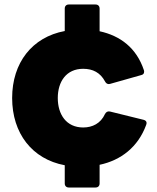

<svg xmlns="http://www.w3.org/2000/svg" viewBox="-20 -792 699 854"><path d="M286 42H405C416 42 423 35 423 24V-59C518 -79 594 -138 630 -236C631 -239 632 -242 632 -245C632 -252 627 -257 619 -259L469 -296C459 -298 452 -294 447 -285C428 -243 391 -225 350 -225C275 -225 237 -283 237 -356C237 -429 275 -486 350 -486C393 -486 426 -469 447 -430C451 -422 457 -418 464 -418C466 -418 468 -419 470 -419L608 -458C617 -460 621 -465 621 -473C621 -475 621 -478 620 -480C587 -579 515 -633 423 -653V-754C423 -765 416 -772 405 -772H286C275 -772 268 -765 268 -754V-654C123 -627 34 -513 34 -356C34 -199 123 -84 268 -57V24C268 35 275 42 286 42Z"/></svg>

Font: LINE Seed JP App_OTF ExtraBold
Style: Regular
Weight: 800
Designer: LINE & Fontrix & Fontworks
Version: Version 1.013